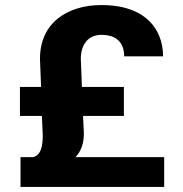

<svg xmlns="http://www.w3.org/2000/svg" viewBox="-20 -740 723 760"><path d="M381.3 -602C440.6 -602 471.5 -572 471.5 -517H625.5C625.5 -547 620.2 -574.5 609.5 -599.5C577 -676 499.3 -720 382.4 -720C345.7 -720 312.5 -715.2 282.9 -705.5C196.5 -677.4 138.2 -612.8 138.2 -507L142.6 -396H59V-281H145.9L149.2 -205C149.2 -167 144.3 -125.6 110.7 -118H61.2V0H629.9V-118H279C300.9 -141.7 312 -171.3 312 -213L308.7 -281H470.4V-396H304.3L299.9 -507C299.9 -561.1 326.8 -602 381.3 -602Z"/></svg>

Font: Asimov
Style: Wid
Weight: 500
Designer: Google
Version: Version 2.000980; 2014